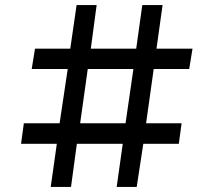

<svg xmlns="http://www.w3.org/2000/svg" viewBox="-20 -737 842 757"><path d="M180 0 204 -170H63L74 -251H215L247 -465H105L118 -545H257L282 -717H361L338 -545H517L541 -717H621L597 -545H739L726 -465H586L556 -251H696L685 -170H545L519 0H440L464 -170H283L260 0ZM296 -251H475L506 -465H326Z"/></svg>

Font: Orkney Medium
Style: Regular
Weight: 500
Designer: Samuel Oakes and Alfredo Marco Pradil
Foundry: Alfredo Marco Pradil
Version: 1.0; ttfautohint (v1.5)